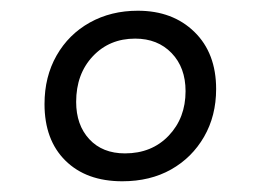

<svg xmlns="http://www.w3.org/2000/svg" viewBox="-20 -743 487 358"><path d="M208 -405Q141 -405 102 -443.5Q63 -482 63 -549Q63 -600 85.5 -639.5Q108 -679 147.5 -701Q187 -723 237 -723Q302 -723 342.5 -683.5Q383 -644 383 -577Q383 -527 360.5 -488Q338 -449 299 -427Q260 -405 208 -405ZM213 -457Q263 -457 294.5 -490Q326 -523 326 -573Q326 -617 300 -644Q274 -671 232 -671Q184 -671 153 -638Q122 -605 122 -553Q122 -510 146.5 -483.5Q171 -457 213 -457Z"/></svg>

Font: Pitagon Serif
Style: Regular
Weight: 400
Designer: Travis Tran
Foundry: Pitagon
Version: Version 1.000;gftools[0.9.26]